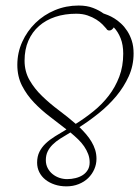

<svg xmlns="http://www.w3.org/2000/svg" viewBox="-20 -637 500 687"><path d="M261.2 -617.2Q291 -617.2 313 -608.6Q335 -600.1 350.1 -588.9Q356 -586.9 366.5 -582.8Q377 -578.6 388.9 -571.3Q400.9 -564 413.1 -552.7Q425.3 -541.5 435.3 -526.1Q445.3 -510.7 451.7 -491Q458 -471.2 458 -445.8Q458 -402.3 440.7 -364Q423.3 -325.7 395.8 -292.7Q368.2 -259.8 333.5 -231.9Q298.8 -204.1 264.2 -182.1Q277.3 -169.4 288.3 -156.5Q299.3 -143.6 307.6 -129.6Q315.9 -115.7 320.6 -100.6Q325.2 -85.4 325.2 -68.8Q325.2 -49.3 317.4 -31.5Q309.6 -13.7 295.7 0Q281.7 13.7 261.7 21.7Q241.7 29.8 217.8 29.8Q194.8 29.8 175.8 23.4Q156.7 17.1 142.6 5.9Q128.4 -5.4 120.6 -21Q112.8 -36.6 112.8 -55.2Q112.8 -77.1 121.1 -93.8Q129.4 -110.4 143.6 -123.8Q157.7 -137.2 177 -149.2Q196.3 -161.1 217.8 -173.8Q189.5 -196.3 158.4 -219.7Q127.4 -243.2 101.6 -270.3Q75.7 -297.4 58.8 -330.3Q42 -363.3 42 -404.8Q42 -448.7 59.6 -487.3Q77.1 -525.9 106.9 -554.9Q136.7 -584 176.5 -600.6Q216.3 -617.2 261.2 -617.2ZM359.9 -535.2Q355.5 -540.5 346.7 -549.6Q337.9 -558.6 324.5 -567.1Q311 -575.7 293.2 -581.8Q275.4 -587.9 252.9 -587.9Q211.9 -587.9 178 -576.7Q144 -565.4 119.6 -543.9Q95.2 -522.5 81.5 -491.2Q67.9 -460 67.9 -419.9Q67.9 -381.3 85.7 -350.3Q103.5 -319.3 130.9 -293Q158.2 -266.6 190.2 -242.7Q222.2 -218.8 251 -193.8Q284.2 -214.4 314.9 -239.3Q345.7 -264.2 369.1 -294.7Q392.6 -325.2 406.7 -362.3Q420.9 -399.4 420.9 -444.8Q420.9 -476.6 411.6 -500Q402.3 -523.4 387.2 -539.1Q385.3 -535.6 381.8 -532.5Q378.4 -529.3 374.5 -528.3Q370.6 -527.3 366.7 -528.6Q362.8 -529.8 359.9 -535.2ZM300.8 -56.2Q300.8 -71.8 295.4 -85.9Q290 -100.1 281 -113.3Q272 -126.5 259.3 -138.7Q246.6 -150.9 231.9 -163.1Q211.9 -151.4 195.8 -141.1Q179.7 -130.9 168.2 -119.4Q156.7 -107.9 150.4 -94.7Q144 -81.5 144 -64Q144 -48.3 150.6 -35.6Q157.2 -22.9 168 -14.2Q178.7 -5.4 192.4 -0.7Q206.1 3.9 220.2 3.9Q235.8 3.9 250.5 0.2Q265.1 -3.4 276.4 -10.7Q287.6 -18.1 294.2 -29.3Q300.8 -40.5 300.8 -56.2Z"/></svg>

Font: Stalemate
Style: Regular
Weight: 400
Designer: Astigmatic (AOETI)
Foundry: Astigmatic (AOETI)
Version: Version 001.000